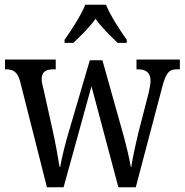

<svg xmlns="http://www.w3.org/2000/svg" viewBox="-20 -786 775 806"><path d="M251 -619V-606H288C319 -636 355 -670 381 -707C407 -670 443 -636 474 -606H512V-619C485 -657 443 -721 425 -766H338C320 -721 278 -657 251 -619ZM65 -442 177 0H247L364 -424L477 0H550L660 -417C677 -483 691 -495 723 -495H735V-536H553V-495H559C594 -495 612 -480 612 -446C612 -435 608 -413 604 -396L562 -233C547 -171 536 -118 531 -85H529C524 -119 506 -193 493 -237L410 -533H357L268 -230C254 -184 238 -118 233 -86H230C225 -118 212 -191 201 -239L163 -410C159 -425 155 -442 155 -453C155 -486 173 -495 207 -495H214V-536H1V-495H3C37 -495 54 -484 65 -442Z"/></svg>

Font: Noto Serif Lao Condensed
Style: Regular
Weight: 400
Width: 3
Designer: Monotype Design Team
Foundry: Monotype Imaging Inc.
Version: Version 2.003